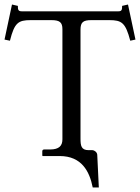

<svg xmlns="http://www.w3.org/2000/svg" viewBox="-34 -688 619 849"><path d="M322 -75V-557C322 -590 334 -599 370 -599H449C504 -599 521 -588 542 -508L565 -513L532 -668L506 -662C506 -646 505 -638 490 -638H62C46 -638 45 -646 45 -662L19 -668L-14 -513L10 -508C30 -588 47 -599 102 -599H193C229 -599 242 -590 242 -559V-72C242 -44 228 -27 187 -27H161C156 -27 153 -24 153 -19V0L155 2H230C327 2 362 70 376 141H403L396 -4C395 -16 382 -24 375 -24H358C325 -24 322 -44 322 -75Z"/></svg>

Font: Libertinus Serif
Style: Regular
Weight: 400
Designer: Philipp H. Poll, Khaled Hosny
Foundry: Caleb Maclennan
Version: Version 7.050;RELEASE